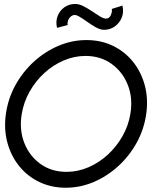

<svg xmlns="http://www.w3.org/2000/svg" viewBox="-20 -910 790 944"><path d="M303 13Q232 13 173.2 -15.2Q114.5 -43.5 74.2 -93.5Q34 -143.5 16.2 -209.2Q-1.5 -275 9 -350Q19.5 -425 55.5 -490.8Q91.5 -556.5 146.2 -606.5Q201 -656.5 267.5 -684.8Q334 -713 405 -713Q476.5 -713 535 -684.8Q593.5 -656.5 633.8 -606.5Q674 -556.5 691.8 -490.8Q709.5 -425 699 -350Q688.5 -275 652.5 -209.2Q616.5 -143.5 561.8 -93.5Q507 -43.5 440.8 -15.2Q374.5 13 303 13ZM307 -65Q362.5 -65 414.8 -87.5Q467 -110 510 -149.5Q553 -189 582.2 -240.5Q611.5 -292 621 -350Q634 -428 608.2 -492.8Q582.5 -557.5 528.2 -596.2Q474 -635 400.5 -635Q345 -635 292.8 -612.5Q240.5 -590 197.5 -550.5Q154.5 -511 125.5 -459.5Q96.5 -408 87 -350Q74 -272 99.5 -207.2Q125 -142.5 179.2 -103.8Q233.5 -65 307 -65ZM491.5 -763.5Q473 -763.5 451.5 -775.5Q430 -787.5 408.8 -802.8Q387.5 -818 369.8 -828.5Q352 -839 340.5 -835.5Q328.5 -832 319.5 -819Q310.5 -806 312.5 -787L260.5 -773Q253 -803.5 263 -830.2Q273 -857 296 -873.8Q319 -890.5 350 -890.5Q368.5 -890.5 389.8 -879.8Q411 -869 432.2 -854.8Q453.5 -840.5 471.2 -829.5Q489 -818.5 501 -818.5Q517.5 -818.5 525 -836Q532.5 -853.5 529.5 -866L582 -882.5Q589.5 -851 578.8 -824Q568 -797 544.8 -780.2Q521.5 -763.5 491.5 -763.5Z"/></svg>

Font: Urbanist
Style: Italic
Weight: 400
Italic angle: -8°
Designer: Corey Hu
Foundry: Corey Hu
Version: Version 1.330; ttfautohint (v1.8.4.7-5d5b)